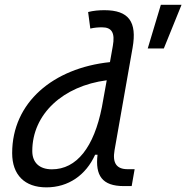

<svg xmlns="http://www.w3.org/2000/svg" viewBox="-20 -786 791 816"><path d="M177.2 10.3C271 10.3 345.2 -42 384.3 -128.4H394.5C384.3 -40.5 413.6 4.9 506.3 4.9H539.6L552.2 -66.9H522.5C474.6 -66.9 457.5 -93.8 466.8 -147.5L543.5 -583C563 -693.4 527.3 -742.7 423.8 -742.7C400.4 -742.7 377 -740.7 354.5 -734.9L363.8 -664.6C380.4 -668.5 397 -669.9 413.6 -669.9C456.1 -669.9 469.2 -645.5 459.5 -590.8L447.3 -522C206.1 -496.6 31.7 -350.6 31.7 -135.3C31.7 -43 84.5 10.3 177.2 10.3ZM413.1 -331.1C379.4 -160.2 305.7 -66.4 200.7 -66.4C147.9 -66.4 117.2 -94.7 117.2 -144C117.2 -301.8 248.5 -420.9 433.6 -444.8ZM607.9 -580.1H676.3L751.5 -765.6H663.6Z"/></svg>

Font: Cascadia Code PL SemiLight
Style: Italic
Weight: 350
Italic angle: -10°
Monospace: yes
Designer: Aaron Bell
Foundry: Saja Typeworks
Version: Version 2404.023